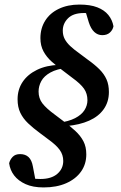

<svg xmlns="http://www.w3.org/2000/svg" viewBox="-20 -700 532 841"><path d="M171 121Q124 121 92 106.5Q60 92 42 68.5Q24 45 20 15Q24 -1 35.5 -13Q47 -25 68 -25Q91 -25 105 -12Q119 1 124 29L138 103L85 74Q101 78 117 81Q133 84 157 84Q205 84 231 61.5Q257 39 257 5Q257 -22 241.5 -43.5Q226 -65 191 -90L155 -117Q125 -139 103 -160Q81 -181 69 -206Q57 -231 57 -265Q57 -308 79 -341Q101 -374 142 -394Q183 -414 239 -416L250 -432L274 -403Q229 -398 201 -382.5Q173 -367 161 -345Q149 -323 149 -299Q149 -269 166 -247Q183 -225 220 -198L257 -170Q288 -147 310.5 -126Q333 -105 345.5 -81Q358 -57 358 -24Q358 19 335 51.5Q312 84 270 102.5Q228 121 171 121ZM328 -680Q375 -680 406 -668Q437 -656 454.5 -634.5Q472 -613 477 -585Q474 -569 461.5 -557.5Q449 -546 428 -546Q408 -546 393 -560Q378 -574 369 -602L351 -662L408 -637Q397 -639 382.5 -641Q368 -643 348 -643Q301 -643 278 -620Q255 -597 255 -566Q255 -545 263.5 -529Q272 -513 288 -498Q304 -483 328 -466L364 -439Q395 -417 415.5 -396.5Q436 -376 446.5 -352.5Q457 -329 457 -297Q457 -254 434.5 -222Q412 -190 370.5 -171.5Q329 -153 272 -148L263 -133L236 -162Q281 -168 309 -182.5Q337 -197 350 -217.5Q363 -238 363 -261Q363 -290 348 -311.5Q333 -333 297 -359L255 -391Q229 -410 206.5 -430Q184 -450 170.5 -475Q157 -500 157 -533Q157 -576 178 -609.5Q199 -643 238 -661.5Q277 -680 328 -680Z"/></svg>

Font: Source Serif 4 SemiBold
Style: Italic
Weight: 600
Italic angle: -12°
Designer: Frank Grießhammer
Foundry: Adobe Systems Incorporated
Version: Version 4.004;hotconv 1.0.116;makeotfexe 2.5.65601